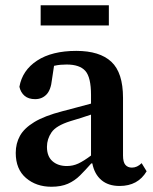

<svg xmlns="http://www.w3.org/2000/svg" viewBox="-20 -697 583 732"><path d="M436 12Q393 12 366.5 -10.5Q340 -33 332 -74H328Q306 -49 285.5 -28.5Q265 -8 239 3.5Q213 15 176 15Q118 15 79 -18.5Q40 -52 40 -114Q40 -150 56 -179Q72 -208 110.5 -231.5Q149 -255 218 -273Q246 -280 273 -287.5Q300 -295 327 -302V-335Q327 -402 305.5 -426.5Q284 -451 234 -451Q222 -451 210.5 -450Q199 -449 186 -446L178 -393Q174 -354 157 -336.5Q140 -319 114 -319Q89 -319 74 -331.5Q59 -344 54 -366Q65 -429 121.5 -466Q178 -503 271 -503Q360 -503 404.5 -461.5Q449 -420 449 -324V-104Q449 -79 458 -68.5Q467 -58 483 -58Q503 -58 520 -75L539 -44Q506 12 436 12ZM159 -137Q159 -101 180 -82.5Q201 -64 235 -64Q258 -64 278.5 -73.5Q299 -83 327 -104V-260Q307 -253 287.5 -247Q268 -241 248 -235Q194 -218 176.5 -192.5Q159 -167 159 -137ZM135 -600V-677H395V-600Z"/></svg>

Font: Source Serif 4 SmText Semibold
Style: Regular
Weight: 600
Designer: Frank Grießhammer
Foundry: Adobe
Version: Version 4.005;hotconv 1.1.0;makeotfexe 2.6.0